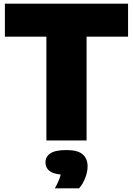

<svg xmlns="http://www.w3.org/2000/svg" viewBox="-20 -760 720 1039"><path d="M231 0V-561.5H6.5V-740H673V-561.5H448.5V0ZM277 259Q302 214 308.5 184.5Q264 180 245 162.8Q226 145.5 226 119Q226 87.5 252.8 69.8Q279.5 52 340 52Q400.5 52 427.2 75.2Q454 98.5 454 140Q454 170.5 441 203.5Q428 236.5 408 259Z"/></svg>

Font: Encode Sans Black
Style: Regular
Weight: 900
Designer: Multiple Designers
Foundry: Impallari Type
Version: Version 3.002; ttfautohint (v1.8.3) -l 8 -r 50 -G 200 -x 14 